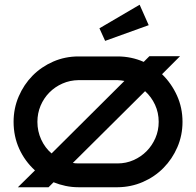

<svg xmlns="http://www.w3.org/2000/svg" viewBox="-20 -787 824 807"><path d="M736.8 -550.8 661.1 -475.1Q700.7 -436.5 723.9 -385.3Q747.1 -334 747.1 -274.9Q747.1 -218.3 725.6 -168.5Q704.1 -118.7 667.2 -81.3Q630.4 -43.9 580.6 -22.2Q530.8 -0.5 474.1 0H310.1Q282.2 0 255.6 -5.6Q229 -11.2 205.1 -21L184.1 0H55.2L127 -70.8Q84.5 -109.4 60.8 -161.6Q37.1 -213.9 37.1 -274.9Q37.1 -331.5 58.6 -381.6Q80.1 -431.6 116.9 -469Q153.8 -506.3 203.6 -528.1Q253.4 -549.8 310.1 -549.8H474.1Q532.2 -549.8 584 -526.9L607.9 -550.8ZM310.1 -450.2Q273.9 -449.7 242.4 -435.8Q210.9 -421.9 187.5 -398.2Q164.1 -374.5 150.6 -342.8Q137.2 -311 137.2 -274.9Q137.2 -235.4 153.1 -200.7Q168.9 -166 196.8 -142.1L502.9 -446.8Q496.1 -447.8 488.8 -449Q481.4 -450.2 474.1 -450.2ZM647 -274.9Q647 -313.5 631.6 -346.7Q616.2 -379.9 589.8 -403.8L286.1 -102.1Q292 -101.1 297.9 -100.6Q303.7 -100.1 310.1 -100.1H474.1Q509.8 -100.1 541.3 -114Q572.8 -127.9 596.2 -151.6Q619.6 -175.3 633.3 -207Q647 -238.8 647 -274.9ZM605 -681.2 421.9 -615.2 397.9 -668 566.9 -767.1Z"/></svg>

Font: Bruno Ace
Style: Regular
Weight: 400
Designer: Astigmatic (AOETI)
Foundry: Astigmatic (AOETI)
Version: Version 1.000